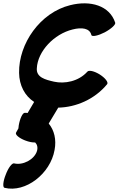

<svg xmlns="http://www.w3.org/2000/svg" viewBox="-39 -599 709 1147"><path d="M649 -464C616 -565 502 -599 380 -568C201 -524 72 -338 75 -164C76 -89 109 -26 165 10L126 76C121 75 115 75 109 75C96 75 80 109 73 150C72 156 72 162 71 168L57 193C50 205 75 226 111 240C134 249 156 253 171 252C183 264 188 281 182 303C166 355 97 390 45 377C33 374 10 404 -5 445C-21 485 -24 520 -12 523C114 554 262 439 287 297C299 235 285 179 252 139L309 44C414 42 526 -5 601 -96C610 -107 590 -133 557 -154C525 -174 492 -182 483 -171C430 -112 347 -97 284 -111C231 -123 177 -137 181 -191C186 -293 284 -396 395 -423C449 -437 498 -431 507 -389C512 -378 548 -386 587 -406C626 -427 654 -453 649 -464Z"/></svg>

Font: Nupuram Black Oblique
Style: Regular
Weight: 900
Designer: Santhosh Thottingal (santhosh.thottingal@gmail.com)
Foundry: SMC
Version: Version 1.000